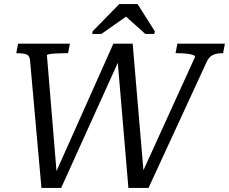

<svg xmlns="http://www.w3.org/2000/svg" viewBox="-20 -925 1127 945"><path d="M69 -710H324L315 -663H298Q279 -663 259 -662Q239 -661 225.5 -659Q212 -657 211 -653L261 -47H242L538 -710H633L689 -50H669L940 -645Q941 -651 928.5 -655Q916 -659 897 -661Q878 -663 859 -663H844L853 -710H1087L1078 -663H1073Q1047 -663 1028 -654.5Q1009 -646 997 -620L711 0H612L557 -649L573 -645L281 0H184L128 -626Q126 -652 109.5 -657.5Q93 -663 65 -663H60ZM657 -905H567L436 -771L434 -758H479L606 -847H596L695 -758H740L742 -771Z"/></svg>

Font: Roboto Serif 20pt
Style: Italic
Weight: 400
Italic angle: -10°
Designer: Greg Gazdowicz
Foundry: Commercial Type
Version: Version 1.008